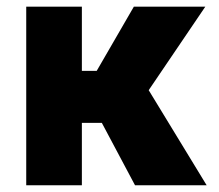

<svg xmlns="http://www.w3.org/2000/svg" viewBox="-20 -548 647 568"><path d="M379.4 0 281.2 -184.6H222.2V0H57.6V-528.3H222.2V-338.4H266.1L376 -528.3H587.4L419.9 -281.2L591.3 0Z"/></svg>

Font: Vazirmatn RD UI FD Black
Style: Regular
Weight: 900
Designer: Saber Rastikerdar
Foundry: Saber Rastikerdar
Version: Version 33.003